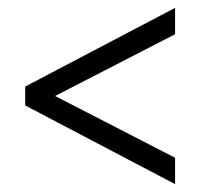

<svg xmlns="http://www.w3.org/2000/svg" viewBox="-20 -452 509 488"><path d="M425 16 44 -184V-232L425 -432V-365L120 -208L425 -51Z"/></svg>

Font: Buenard
Style: Regular
Weight: 400
Designer: Gustavo Ibarra
Foundry: FontFuror
Version: Version 1.001 2011